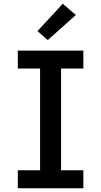

<svg xmlns="http://www.w3.org/2000/svg" viewBox="-20 -1005 540 1025"><path d="M75 0V-96H194V-639H75V-735H425V-639H306V-96H425V0ZM235 -791 180 -839 315 -985 385 -925Z"/></svg>

Font: Iosevka Gothic
Style: Bold
Weight: 700
Monospace: yes
Designer: Belleve Invis
Foundry: Belleve Invis
Version: Version 15.5.1; ttfautohint (v1.8.4)